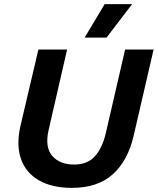

<svg xmlns="http://www.w3.org/2000/svg" viewBox="-20 -900 764 930"><path d="M328 10Q233 10 169.5 -26Q106 -62 82 -129Q58 -196 79 -290L166 -660H305L215 -268Q197 -187 233 -145Q269 -103 339 -103Q403 -103 439 -142.5Q475 -182 492 -253L586 -660H724L627 -241Q599 -121 526 -55.5Q453 10 328 10ZM487 -880H620L496 -718H390Z"/></svg>

Font: Work Sans SemiBold
Style: Italic
Weight: 600
Italic angle: -13°
Designer: Wei Huang
Foundry: Wei Huang
Version: Version 2.012; ttfautohint (v1.8.3)